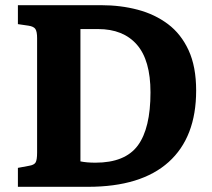

<svg xmlns="http://www.w3.org/2000/svg" viewBox="-20 -720 818 740"><path d="M49 0V-73L92 -81Q111 -84 117 -93.5Q123 -103 123 -132V-573Q123 -598 116.5 -608Q110 -618 90 -621L49 -627V-700H370Q445 -700 511 -682.5Q577 -665 627.5 -627Q678 -589 707 -526Q736 -463 736 -371Q736 -191 630 -95.5Q524 0 319 0ZM348 -93Q462 -93 511 -159Q560 -225 560 -364Q560 -488 507.5 -548Q455 -608 358 -608H290V-98Q314 -93 348 -93Z"/></svg>

Font: Literata 12pt
Style: Bold
Weight: 700
Designer: Latin by Veronika Burian and Jose Scaglione. Greek by Irene Vlachou. Cyrillic by Vera Evstafieva.
Foundry: TypeTogether
Version: Version 3.002